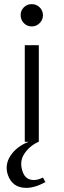

<svg xmlns="http://www.w3.org/2000/svg" viewBox="-20 -687 308 930"><path d="M134 -559Q111 -559 95.5 -575Q80 -591 80 -614Q80 -636 95.5 -651.5Q111 -667 134 -667Q156 -667 172 -651.5Q188 -636 188 -613Q188 -591 172 -575Q156 -559 134 -559ZM188 173 200 195Q149 223 107 223Q40 223 18 160Q2 111 31 67Q60 23 118 0H100V-468H168V0H166Q121 21 96.5 60Q72 99 91 148Q105 185 144 185Q164 185 188 173Z"/></svg>

Font: Didact Gothic
Style: Regular
Weight: 400
Designer: Daniel Johnson
Foundry: Daniel Johnson
Version: Version 2.101;PS 002.101;hotconv 1.0.88;makeotf.lib2.5.64775